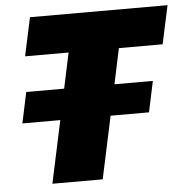

<svg xmlns="http://www.w3.org/2000/svg" viewBox="-50 -737 769 787"><g transform="rotate(-5 334.0 -344.0)"><path d="M134 0 189 -257H33L60 -384H216L247 -530H68L102 -688H668L634 -530H454L423 -384H581L554 -257H396L341 0Z"/></g></svg>

Font: Saira ExtraBold
Style: Italic
Weight: 800
Italic angle: -12°
Designer: Hector Gatti with collaboration of the Omnibus-Type team
Foundry: Omnibus-Type
Version: Version 1.100; ttfautohint (v1.8.3)